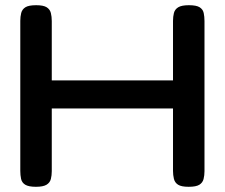

<svg xmlns="http://www.w3.org/2000/svg" viewBox="-20 -709 864 738"><path d="M705 9Q677 9 664.5 1Q652 -7 648.5 -21.5Q645 -36 645 -52V-629Q645 -645 648.5 -659Q652 -673 665 -681Q678 -689 706 -689Q735 -689 747.5 -681Q760 -673 763 -659Q766 -645 766 -628V-51Q766 -35 762.5 -21Q759 -7 746.5 1Q734 9 705 9ZM118 9Q90 9 77 1Q64 -7 61 -21.5Q58 -36 58 -52V-629Q58 -645 61.5 -659Q65 -673 77.5 -681Q90 -689 119 -689Q147 -689 159.5 -681Q172 -673 175.5 -659Q179 -645 179 -628V-51Q179 -35 175.5 -21Q172 -7 159 1Q146 9 118 9ZM146 -292V-400H661V-292Z"/></svg>

Font: Fredoka SemiExpanded Medium
Style: Regular
Weight: 500
Width: 6
Designer: Ben Nathan
Foundry: Milena B. Brandão, Ben Nathan
Version: Version 2.001